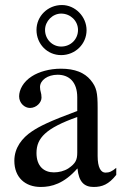

<svg xmlns="http://www.w3.org/2000/svg" viewBox="-20 -733 484 763"><path d="M324 -613C324 -667 279 -713 226 -713C170 -713 125 -669 125 -614C125 -558 168 -514 223 -514C279 -514 324 -558 324 -613ZM290 -614C290 -577 261 -548 223 -548C188 -548 159 -577 159 -614C159 -649 189 -679 223 -679C260 -679 290 -650 290 -614ZM442 -66C425 -52 415 -47 399 -47C381 -47 368 -67 368 -113V-304C368 -365 364 -386 340 -415C316 -444 278 -460 222 -460C177 -460 135 -448 107 -430C72 -408 56 -376 56 -350C56 -323 78 -304 99 -304C125 -304 145 -326 145 -345C145 -366 139 -369 139 -387C139 -414 169 -436 209 -436C254 -436 287 -408 287 -346V-292C174 -250 137 -231 107 -211C68 -185 37 -146 37 -94C37 -28 80 10 142 10C185 10 234 -3 287 -63H288C293 -10 315 10 352 10C386 10 412 0 442 -38ZM287 -127C287 -98 281 -84 252 -64C235 -53 214 -48 194 -48C155 -48 125 -72 125 -125C125 -156 135 -180 159 -202C184 -225 225 -246 287 -268Z"/></svg>

Font: XITS Math
Style: Regular
Weight: 400
Designer: MicroPress Inc., with final additions and corrections provided by Coen Hoffman, Elsevier (retired)
Version: Version 1.108